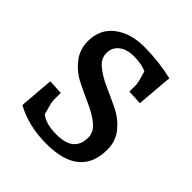

<svg xmlns="http://www.w3.org/2000/svg" viewBox="-149 -604 714 714"><g transform="rotate(45 208.5 -246.5)"><path d="M203 10Q110 10 38 -29L49 -165L107 -162V-124Q107 -112 121 -64Q149 -41 206 -41Q297 -41 297 -117Q297 -146 270.5 -167.5Q244 -189 207 -205.5Q170 -222 132.5 -240.5Q95 -259 68.5 -292Q42 -325 42 -370Q42 -432 87.5 -467.5Q133 -503 206.5 -503Q280 -503 354 -486L342 -343L284 -346V-382Q284 -393 270 -439Q242 -451 204 -451Q166 -451 144 -433.5Q122 -416 122 -387Q122 -358 148.5 -336.5Q175 -315 212.5 -298.5Q250 -282 288 -263.5Q326 -245 352.5 -212.5Q379 -180 379 -136Q379 10 203 10Z"/></g></svg>

Font: Andada
Style: Regular
Weight: 400
Designer: Carolina Giovagnoli
Foundry: Carolina Giovagnoli
Version: Version 1.002